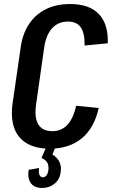

<svg xmlns="http://www.w3.org/2000/svg" viewBox="-20 -729 559 953"><path d="M226 9Q159 9 114 -17Q69 -43 51 -92.5Q33 -142 42 -213L82 -489Q91 -559 123 -608Q155 -657 207 -683Q259 -709 328 -709Q423 -709 470.5 -659.5Q518 -610 515 -514L400 -503Q401 -564 381 -593Q361 -622 317 -622Q269 -622 238.5 -588.5Q208 -555 199 -491L159 -210Q150 -144 170.5 -111Q191 -78 240 -78Q285 -78 314.5 -109.5Q344 -141 358 -204L470 -193Q448 -94 386 -42.5Q324 9 226 9ZM189 204Q151 204 133.5 180.5Q116 157 122 114L174 105Q171 128 176 139.5Q181 151 193 151Q203 151 210.5 141.5Q218 132 220 116Q223 94 215 79Q207 64 186 55L209 2H255L240 38Q264 52 275 74.5Q286 97 281 126Q277 161 251 182.5Q225 204 189 204Z"/></svg>

Font: Pathway Extreme Condensed SemiBold
Style: Italic
Weight: 600
Width: 3
Italic angle: -8°
Version: Version 1.001;gftools[0.9.26]